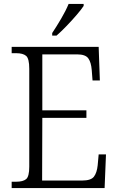

<svg xmlns="http://www.w3.org/2000/svg" viewBox="-20 -951 598 971"><path d="M39 0V-32H62Q96 -32 112 -45Q128 -58 128 -108V-603Q128 -655 112 -668.5Q96 -682 62 -682H39V-714H479L485 -544H448L444 -596Q441 -636 426.5 -656Q412 -676 370 -676H194V-393H417V-355H194L193 -38H396Q440 -38 455 -57.5Q470 -77 474 -115L479 -170H516L509 0ZM244 -784Q266 -817 289.5 -857Q313 -897 327 -931H403V-921Q392 -904 368 -876Q344 -848 316.5 -819.5Q289 -791 266 -771H244Z"/></svg>

Font: Noto Serif Tamil SemiCondensed Light
Style: Italic
Weight: 300
Width: 4
Italic angle: -12°
Designer: Indian Type Foundry, Tom Grace, and the Monotype Design Team
Foundry: Monotype Imaging Inc.
Version: Version 2.003; ttfautohint (v1.8.4.7-5d5b)